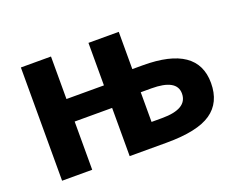

<svg xmlns="http://www.w3.org/2000/svg" viewBox="-90 -679 1035 837"><g transform="rotate(-20 428.0 -260.5)"><path d="M523.4 -350.6H572.3Q825.2 -350.6 825.2 -176.8Q825.2 -85.9 761.2 -42Q697.3 2 554.7 2H382.8V-221.7H209V2H69.3V-523.4H209V-326.2H382.8V-523.4H523.4ZM523.4 -243.2V-105.5H572.3Q690.4 -105.5 690.4 -176.8Q690.4 -243.2 572.3 -243.2Z"/></g></svg>

Font: Gen Shin Gothic Bold
Style: Bold
Weight: 700
Designer: [Source Han Sans]
Ryoko NISHIZUKA  (kana & ideographs); Paul D. Hunt (Latin, Greek & Cyrillic); Wenlong ZHANG  (bopomofo
Version: Version 1.002.20150607